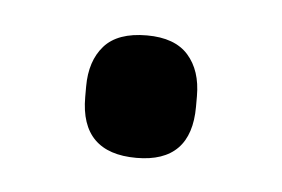

<svg xmlns="http://www.w3.org/2000/svg" viewBox="-26 -500 241 164"><g transform="rotate(5 94.5 -417.5)"><path d="M95 -365Q47 -365 47 -413V-422Q47 -444 58.5 -457Q70 -470 95 -470Q119 -470 130.5 -457Q142 -444 142 -422V-413Q142 -365 95 -365Z"/></g></svg>

Font: Sofia Sans Cond
Style: Regular
Weight: 400
Width: 3
Designer: Botio Nikoltchev, Ani Petrova
Foundry: lettersoup
Version: Version 4.100; ttfautohint (v1.8.3)